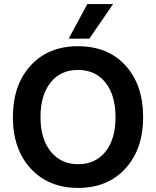

<svg xmlns="http://www.w3.org/2000/svg" viewBox="-20 -912 763 939"><path d="M316 -723 407 -892H533L417 -723ZM43 -339Q43 -496 129.5 -591Q216 -686 361 -686Q508 -686 594 -591.5Q680 -497 680 -339Q680 -183 593.5 -88Q507 7 362 7Q217 7 130 -88Q43 -183 43 -339ZM178 -339Q178 -233 228 -171Q278 -109 362 -109Q447 -109 496 -170.5Q545 -232 545 -339Q545 -446 496 -508Q447 -570 361 -570Q276 -570 227 -508Q178 -446 178 -339Z"/></svg>

Font: Hind SemiBold
Style: Regular
Weight: 600
Designer: Manushi Parikh, Satya Rajpurohit
Foundry: Indian Type Foundry
Version: Version 2.001;PS 1.0;hotconv 1.0.79;makeotf.lib2.5.61930; tt